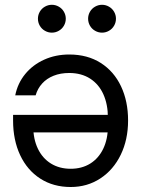

<svg xmlns="http://www.w3.org/2000/svg" viewBox="-20 -749 576 781"><path d="M501 -258.8Q501 -181.2 471.2 -119.6Q441.4 -58.1 388.2 -23.2Q335 11.7 267.6 11.7Q196.8 11.7 143.8 -22.5Q90.8 -56.6 62 -117.9Q33.2 -179.2 33.2 -258.8V-281.7H457V-210.4H79.6L115.2 -235.4Q115.2 -183.6 134 -144.3Q152.8 -105 187.3 -83.7Q221.7 -62.5 267.6 -62.5Q313 -62.5 347.2 -83.7Q381.3 -105 400.1 -144.3Q418.9 -183.6 418.9 -235.4V-270.5Q418.9 -324.2 400.6 -365.2Q382.3 -406.2 346.7 -429.2Q311 -452.1 261.7 -452.1Q226.1 -452.1 198 -440.9Q169.9 -429.7 151.4 -409.2Q132.8 -388.7 125 -361.3H42Q51.8 -410.2 82.5 -447.8Q113.3 -485.4 159.7 -506.3Q206.1 -527.3 261.7 -527.3Q335.9 -527.3 389.9 -492.9Q443.8 -458.5 472.4 -397.7Q501 -336.9 501 -258.8ZM338.4 -672.9Q338.4 -688 345.9 -701.2Q353.5 -714.4 366.7 -721.9Q379.9 -729.5 395 -729.5Q410.2 -729.5 423.3 -721.9Q436.5 -714.4 444.1 -701.2Q451.7 -688 451.7 -672.9Q451.7 -657.7 444.1 -644.5Q436.5 -631.3 423.3 -623.8Q410.2 -616.2 395 -616.2Q379.9 -616.2 366.7 -623.8Q353.5 -631.3 345.9 -644.5Q338.4 -657.7 338.4 -672.9ZM134.3 -672.9Q134.3 -688 141.8 -701.2Q149.4 -714.4 162.6 -721.9Q175.8 -729.5 190.9 -729.5Q206.1 -729.5 219.2 -721.9Q232.4 -714.4 240 -701.2Q247.6 -688 247.6 -672.9Q247.6 -657.7 240 -644.5Q232.4 -631.3 219.2 -623.8Q206.1 -616.2 190.9 -616.2Q175.8 -616.2 162.6 -623.8Q149.4 -631.3 141.8 -644.5Q134.3 -657.7 134.3 -672.9Z"/></svg>

Font: Intratopia Thin
Style: Regular
Weight: 100
Designer: Rasmus Andersson
Foundry: rsms
Version: Version 3.000;Glyphs 3.2.3 (3260)